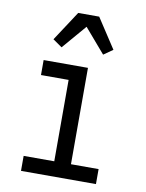

<svg xmlns="http://www.w3.org/2000/svg" viewBox="-85 -822 671 883"><g transform="rotate(10 250.0 -380.5)"><path d="M75 0V-70H218V-450H89V-520H296V-70H425V0ZM160 -592 117 -622 208 -761H306L397 -622L354 -592L257 -705Z"/></g></svg>

Font: Iosevka Web
Style: Regular
Weight: 400
Monospace: yes
Designer: Belleve Invis
Foundry: Belleve Invis
Version: Version 28.0.3; ttfautohint (v1.8.3)